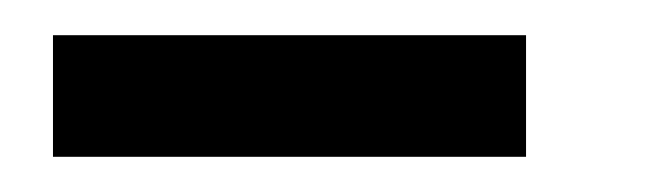

<svg xmlns="http://www.w3.org/2000/svg" viewBox="-20 -283 373 108"><path d="M9.8 -194.8V-263.2H275.9V-194.8Z"/></svg>

Font: CMU Concrete
Style: Roman
Weight: 500
Version: Version 0.7.0